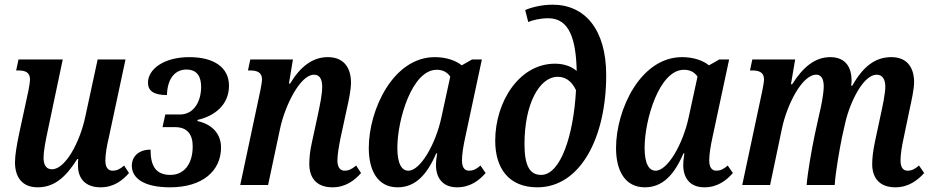

<svg xmlns="http://www.w3.org/2000/svg" viewBox="-20 -790 3980 820"><path d="M141 10C210 10 260 -31 310 -111H314C313 -101 313 -91 313 -83C313 -28 344 10 410 10C466 10 504 -20 531 -51L510 -83C492 -67 478 -61 461 -61C440 -61 430 -77 430 -105C430 -130 436 -167 445 -204L516 -536H397L345 -295C322 -183 259 -67 202 -67C174 -67 166 -91 166 -116C166 -144 174 -186 185 -237L248 -536H59L49 -489H60C89 -489 108 -480 108 -451C108 -440 105 -421 101 -401L61 -216C52 -172 44 -128 44 -97C44 -39 70 10 141 10Z M706 10C846 10 924 -61 924 -160C924 -220 884 -260 823 -273L824 -278C895 -294 958 -341 958 -424C958 -501 895 -546 789 -546C677 -546 612 -493 612 -437C612 -403 635 -384 693 -384C695 -459 731 -493 776 -493C824 -493 839 -460 839 -419C839 -361 811 -301 748 -301H686L674 -247H728C778 -247 803 -218 803 -165C803 -87 764 -43 708 -43C646 -43 623 -80 623 -151C575 -151 543 -124 543 -82C543 -30 593 10 706 10Z M1400 10C1456 10 1495 -20 1522 -51L1501 -83C1482 -67 1468 -61 1452 -61C1431 -61 1421 -78 1421 -105C1421 -129 1427 -163 1434 -199L1460 -319C1471 -367 1479 -408 1479 -438C1479 -496 1452 -546 1380 -546C1317 -546 1264 -508 1219 -433H1214L1231 -536H1049L1039 -489H1050C1079 -489 1099 -480 1099 -451C1099 -441 1096 -425 1092 -404L1006 0H1125L1176 -240C1197 -339 1262 -471 1321 -471C1349 -471 1356 -446 1356 -419C1356 -388 1348 -349 1337 -297L1313 -186C1303 -143 1301 -113 1301 -89C1301 -36 1327 10 1400 10Z M1678 10C1753 10 1803 -42 1843 -135H1847C1843 -112 1842 -98 1842 -85C1842 -30 1871 10 1932 10C1989 10 2027 -20 2054 -51L2032 -83C2014 -67 2000 -61 1983 -61C1963 -61 1953 -77 1953 -105C1953 -131 1959 -168 1967 -204L2038 -536H1996L1952 -511C1926 -532 1885 -546 1837 -546C1659 -546 1555 -321 1555 -158C1555 -60 1594 10 1678 10ZM1724 -61C1697 -61 1677 -88 1677 -159C1677 -277 1739 -492 1845 -492C1865 -492 1887 -486 1903 -463L1865 -288C1841 -176 1776 -61 1724 -61Z M2275 10C2459 10 2569 -203 2569 -469C2569 -663 2479 -770 2340 -770C2291 -770 2245 -757 2223 -747L2236 -696C2255 -704 2286 -712 2322 -712C2413 -712 2440 -620 2443 -487C2416 -510 2382 -518 2350 -518C2198 -518 2095 -356 2095 -189C2095 -71 2153 10 2275 10ZM2291 -43C2243 -43 2220 -81 2220 -175C2220 -347 2284 -462 2362 -462C2392 -462 2420 -447 2440 -405C2430 -215 2375 -43 2291 -43Z M2734 10C2809 10 2859 -42 2899 -135H2903C2899 -112 2898 -98 2898 -85C2898 -30 2927 10 2988 10C3045 10 3083 -20 3110 -51L3088 -83C3070 -67 3056 -61 3039 -61C3019 -61 3009 -77 3009 -105C3009 -131 3015 -168 3023 -204L3094 -536H3052L3008 -511C2982 -532 2941 -546 2893 -546C2715 -546 2611 -321 2611 -158C2611 -60 2650 10 2734 10ZM2780 -61C2753 -61 2733 -88 2733 -159C2733 -277 2795 -492 2901 -492C2921 -492 2943 -486 2959 -463L2921 -288C2897 -176 2832 -61 2780 -61Z M3804 10C3860 10 3899 -20 3927 -51L3905 -83C3886 -67 3873 -61 3856 -61C3835 -61 3826 -78 3826 -105C3826 -129 3831 -163 3839 -199L3864 -319C3873 -360 3884 -410 3884 -439C3884 -495 3859 -546 3787 -546C3718 -546 3666 -506 3620 -424H3615C3616 -431 3617 -439 3617 -446C3617 -500 3593 -546 3526 -546C3461 -546 3410 -504 3363 -430H3358L3376 -536H3193L3183 -489H3194C3223 -489 3243 -480 3243 -451C3243 -441 3240 -425 3236 -404L3150 0H3269L3320 -243C3341 -342 3405 -471 3466 -471C3493 -471 3498 -443 3498 -421C3498 -390 3487 -334 3478 -298L3460 -216C3446 -150 3429 -51 3425 0H3545C3548 -53 3565 -149 3576 -204L3590 -266C3611 -357 3668 -471 3724 -471C3752 -471 3761 -446 3761 -420C3761 -391 3750 -339 3741 -298L3717 -186C3708 -143 3705 -113 3705 -89C3705 -36 3731 10 3804 10Z"/></svg>

Font: Noto Serif Condensed SemiBold
Style: Italic
Weight: 600
Width: 3
Italic angle: -12°
Designer: Monotype Design Team
Foundry: Monotype Imaging Inc.
Version: Version 2.014